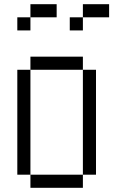

<svg xmlns="http://www.w3.org/2000/svg" viewBox="-20 -895 540 915"><path d="M250 -812.5H125V-875H250ZM62.5 -562.5H125V-62.5H62.5ZM62.5 -812.5H125V-750H62.5ZM125 -62.5H375V0H125ZM125 -625H375V-562.5H125ZM312.5 -812.5H375V-750H312.5ZM375 -562.5H437.5V-62.5H375ZM375 -875H500V-812.5H375Z"/></svg>

Font: 寒蝉点阵体 16px
Style: Regular
Weight: 400
Designer: Designed by Warren2060
Foundry: ChillType
Version: Version 1.000